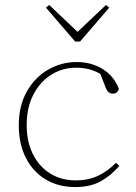

<svg xmlns="http://www.w3.org/2000/svg" viewBox="-20 -744 552 777"><path d="M284 13Q217 13 165.5 -17.5Q114 -48 85 -104.5Q56 -161 56 -237Q56 -316 88.5 -373.5Q121 -431 174.5 -462Q228 -493 291 -493Q348 -493 394 -465.5Q440 -438 461 -385Q456 -365 437 -365Q418 -365 409 -386L386 -445Q343 -470 289 -470Q232 -470 186.5 -441Q141 -412 114.5 -360Q88 -308 88 -238Q88 -171 113 -120.5Q138 -70 183 -42Q228 -14 287 -14Q337 -14 376.5 -32.5Q416 -51 449 -85L463 -73Q433 -37 390.5 -12Q348 13 284 13ZM179 -724 294 -615 409 -724 422 -713 304 -576H284L166 -713Z"/></svg>

Font: Source Serif 4 SmText ExtraLight
Style: Regular
Weight: 200
Designer: Frank Grießhammer
Foundry: Adobe
Version: Version 4.005;hotconv 1.1.0;makeotfexe 2.6.0